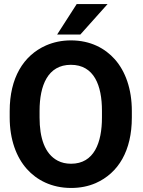

<svg xmlns="http://www.w3.org/2000/svg" viewBox="-20 -921 706 951"><path d="M28 -339C28 -230 61 -142 113 -84C161 -30 235 10 332 10C377 10 417 2 454 -14C567 -64 633 -175 633 -339V-371C633 -481 601 -568 549 -627C501 -681 429 -721 331 -721C286 -721 245 -712 208 -696C95 -646 28 -534 28 -371ZM176 -339V-372C176 -498 217 -600 331 -600C446 -600 485 -498 485 -372V-339C485 -214 446 -110 332 -110C307 -110 285 -115 266 -125C201 -159 176 -239 176 -339ZM263 -750H378L513 -901H360Z"/></svg>

Font: Asimov Pro
Style: Bd
Weight: 700
Designer: Google
Version: Version 2.000980; 2014